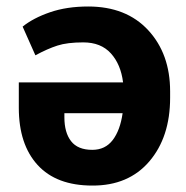

<svg xmlns="http://www.w3.org/2000/svg" viewBox="-20 -559 569 588"><path d="M250 -539.1Q366.7 -539.1 433.8 -466.6Q501 -394 501 -279.3V-259.8Q501 -139.2 437.3 -64.7Q373.5 9.8 262.7 9.3Q152.8 9.3 95.2 -53.7Q37.6 -116.7 37.6 -229V-306.6H356.9Q350.1 -361.8 319.6 -395.5Q289.1 -429.2 234.9 -429.2Q186 -429.2 155.8 -419.4Q125.5 -409.7 88.4 -389.6L49.3 -477.5Q82 -503.9 133.3 -521.5Q184.6 -539.1 250 -539.1ZM262.7 -100.1Q302.2 -100.1 325.2 -130.1Q348.1 -160.2 355.5 -212.4H177.2V-199.7Q177.2 -152.8 197.8 -126.5Q218.3 -100.1 262.7 -100.1Z"/></svg>

Font: Roboto Web
Style: Bold
Weight: 700
Designer: Google
Version: Version 1.200310; 2013